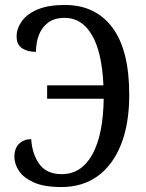

<svg xmlns="http://www.w3.org/2000/svg" viewBox="-20 -744 587 774"><path d="M227 10Q158 10 116.5 -8.5Q75 -27 56.5 -55Q38 -83 38 -112Q38 -146 57 -164.5Q76 -183 106 -183Q109 -125 138 -83.5Q167 -42 229 -42Q308 -42 352 -121Q396 -200 398 -346H170V-400H397Q391 -534 350.5 -603Q310 -672 241 -672Q199 -672 173.5 -652.5Q148 -633 136.5 -602Q125 -571 125 -535Q91 -535 69 -549.5Q47 -564 47 -597Q47 -629 68 -658.5Q89 -688 132 -706Q175 -724 241 -724Q365 -724 433 -633Q501 -542 501 -362Q501 -246 468.5 -163Q436 -80 375 -35Q314 10 227 10Z"/></svg>

Font: Noto Serif Condensed
Style: Regular
Weight: 400
Width: 3
Designer: Monotype Design Team
Foundry: Monotype Imaging Inc.
Version: Version 2.013; ttfautohint (v1.8.4.7-5d5b)